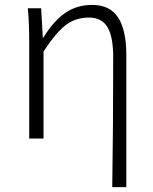

<svg xmlns="http://www.w3.org/2000/svg" viewBox="-20 -567 628 786"><path d="M439.5 199.2Q443.4 -36.1 443.4 -333Q443.4 -417 419.9 -456.1Q396.5 -495.1 343.8 -495.1Q291 -495.1 251 -465.8Q210.9 -436.5 158.2 -356.4V0H99.6V-394.5Q99.6 -479.5 93.8 -533.2H148.4L155.3 -413.1H157.2Q201.2 -483.4 248.5 -515.1Q295.9 -546.9 357.4 -546.9Q429.7 -546.9 463.4 -495.6Q497.1 -444.3 497.1 -340.8V199.2Z"/></svg>

Font: Bpmf Zihi Sans Light
Style: Light
Weight: 300
Foundry: But Ko
Version: Version 1.320